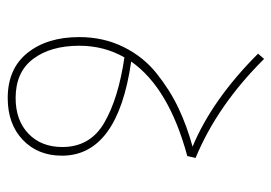

<svg xmlns="http://www.w3.org/2000/svg" viewBox="-126 -592 721 510"><g transform="rotate(-90 235.0 -336.5)"><path d="M392 -487Q392 -423 366 -370Q340 -317 295.5 -281.5Q251 -246 203.5 -223.5Q156 -201 101 -186Q226 -134 348 -12L334 4Q211 -120 71 -178L76 -200Q257 -249 327 -349Q77 -385 77 -533Q77 -597 119 -637Q161 -677 230 -677Q308 -677 350 -624.5Q392 -572 392 -487ZM100 -532Q100 -458 164.5 -420.5Q229 -383 338 -367Q369 -421 369 -487Q369 -563 334 -609.5Q299 -656 230 -656Q171 -656 135.5 -622Q100 -588 100 -532Z"/></g></svg>

Font: FiraGO Thin
Style: Regular
Weight: 100
Designer: bBox Type
Foundry: bBox Type GmbH
Version: Version 1.001;PS 001.001;hotconv 1.0.88;makeotf.lib2.5.64775